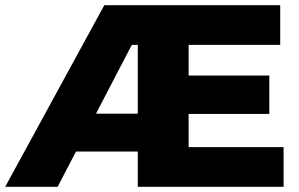

<svg xmlns="http://www.w3.org/2000/svg" viewBox="-34 -720 1153 740"><path d="M1059 -153V0H497V-136H259L188 0H-14L368 -700H1046V-547H693V-429H1004V-281H693V-153ZM497 -282V-547H474L336 -282Z"/></svg>

Font: CMG Sans ExtraBold
Style: Regular
Weight: 800
Designer: Julieta Ulanovsky
Foundry: Julieta Ulanovsky
Version: Version 7.200